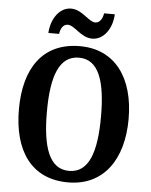

<svg xmlns="http://www.w3.org/2000/svg" viewBox="-61 -972 810 1032"><g transform="rotate(5 344.0 -456.0)"><path d="M407 -771C469 -771 514 -835 517 -912H459C456 -885 440 -859 417 -859C379 -859 342 -922 281 -922C218 -922 174 -857 170 -781H228C231 -808 245 -834 270 -834C309 -834 345 -771 407 -771ZM345 10C535 10 640 -137 640 -358C640 -580 535 -725 346 -725C145 -725 48 -580 48 -359C48 -137 145 10 345 10ZM345 -52C239 -52 199 -166 199 -358C199 -550 239 -663 346 -663C452 -663 491 -550 491 -358C491 -166 452 -52 345 -52Z"/></g></svg>

Font: Noto Serif Armenian Condensed
Style: Bold
Weight: 700
Width: 3
Designer: Monotype Design Team
Foundry: Monotype Imaging Inc.
Version: Version 2.008